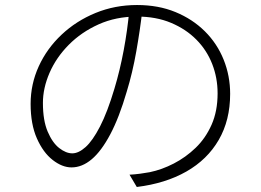

<svg xmlns="http://www.w3.org/2000/svg" viewBox="-20 -723 1040 765"><path d="M547 -681Q538 -603 523 -518Q508 -433 485 -358Q455 -255 419.5 -188Q384 -121 345.5 -88.5Q307 -56 265 -56Q228 -56 190 -85.5Q152 -115 127 -171.5Q102 -228 102 -309Q102 -388 134.5 -459Q167 -530 225.5 -585Q284 -640 361 -671.5Q438 -703 526 -703Q611 -703 679 -675Q747 -647 796 -598.5Q845 -550 871 -485.5Q897 -421 897 -349Q897 -244 851.5 -165.5Q806 -87 722.5 -39.5Q639 8 525 22L496 -27Q517 -28 539 -31Q561 -34 577 -37Q625 -47 672.5 -71.5Q720 -96 759.5 -134Q799 -172 823 -226Q847 -280 847 -351Q847 -413 825.5 -468Q804 -523 762.5 -565Q721 -607 661.5 -632Q602 -657 526 -657Q442 -657 373 -626Q304 -595 254 -544.5Q204 -494 177.5 -433Q151 -372 151 -313Q151 -243 170 -198.5Q189 -154 216 -133Q243 -112 268 -112Q293 -112 321 -137Q349 -162 378.5 -219Q408 -276 436 -370Q458 -443 473 -523.5Q488 -604 495 -681Z"/></svg>

Font: Noto Sans JP Thin Light
Style: Regular
Weight: 300
Version: Version 2.004-H2;hotconv 1.0.118;makeotfexe 2.5.65603